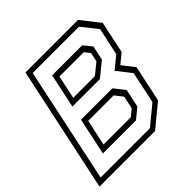

<svg xmlns="http://www.w3.org/2000/svg" viewBox="-193 -855 1010 1010"><g transform="rotate(-45 312.0 -350.0)"><path d="M-12 0 137 -700H528L609 -597L571 -418.5L517 -374L570 -306.5L526.5 -103L401.5 0ZM26 -29.5H392.5L499.5 -117.5L537 -295L477.5 -371.5H471.5L543 -430.5L576 -583.5L506.5 -671H162ZM124 -110.5 168 -317.5H401.5L448.5 -258.5L427 -157.5L370 -110.5ZM185 -398.5 225.5 -590H449.5L486.5 -543.5L469.5 -463.5L389.5 -398.5ZM159.5 -141.5H362.5L399.5 -172L414.5 -242.5L380 -286.5H190.5ZM220.5 -428H382L442.5 -477.5L453.5 -528L429.5 -558.5H248.5Z"/></g></svg>

Font: Tourney Light
Style: Italic
Weight: 300
Italic angle: -12°
Version: Version 1.015